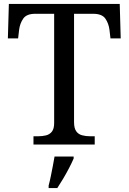

<svg xmlns="http://www.w3.org/2000/svg" viewBox="-20 -734 653 975"><path d="M150 0V-42H173Q195 -42 213.5 -46.5Q232 -51 243.5 -65.5Q255 -80 255 -109V-664H159Q115 -664 98 -639.5Q81 -615 77 -582L72 -539H20L25 -714H588L593 -539H541L536 -582Q532 -615 515 -639.5Q498 -664 453 -664H356V-114Q356 -83 367 -67.5Q378 -52 397 -47Q416 -42 438 -42H461V0ZM227 208Q233 186 238 161Q243 136 248 110.5Q253 85 257 61H354V71Q345 92 331 119Q317 146 301 173Q285 200 271 221H227Z"/></svg>

Font: Noto Serif Armenian
Style: Regular
Weight: 400
Designer: Monotype Design Team
Foundry: Monotype Imaging Inc.
Version: Version 2.007